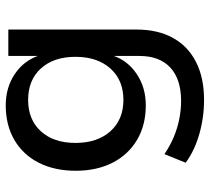

<svg xmlns="http://www.w3.org/2000/svg" viewBox="-51 -491 731 669"><g transform="rotate(-90 314.5 -156.5)"><path d="M301 189Q240 189 182 172.5Q124 156 82 125L112 51Q140 70 170.5 83Q201 96 233.5 102.5Q266 109 297 109Q373 109 413.5 71.5Q454 34 454 -36V-128H455Q438 -77 391 -45.5Q344 -14 282 -14Q213 -14 161.5 -44.5Q110 -75 82 -130Q54 -185 54 -258Q54 -332 82 -387Q110 -442 161.5 -472Q213 -502 282 -502Q344 -502 391 -470.5Q438 -439 456 -385H454V-493H546V-46Q546 28 517 80.5Q488 133 433 161Q378 189 301 189ZM301 -92Q370 -92 410.5 -137.5Q451 -183 451 -259Q451 -335 410.5 -379.5Q370 -424 301 -424Q232 -424 191.5 -379.5Q151 -335 151 -259Q151 -183 191.5 -137.5Q232 -92 301 -92Z"/></g></svg>

Font: Nunito Sans 12pt ExtraLight 9pt Medium
Style: Regular
Weight: 500
Version: Version 3.101;gftools[0.9.27]